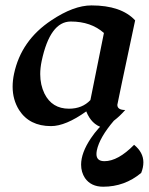

<svg xmlns="http://www.w3.org/2000/svg" viewBox="-20 -477 563 727"><path d="M367.7 5.9Q326.2 -5.9 306.6 -55.2Q228.5 0.5 173.3 0.5Q91.3 0.5 52.2 -60.5Q27.8 -99.6 27.8 -148.9Q27.8 -172.4 33.2 -197.8Q60.1 -324.2 174.3 -399.9Q258.8 -456.5 326.2 -456.5Q439 -456.5 491.7 -399.9Q424.3 -83.5 424.3 -80.1Q424.3 -60.5 454.1 -60.5Q414.1 -14.6 367.7 5.9ZM241.2 -65.4Q291.5 -65.4 322.3 -98.1L373.5 -352.1Q324.7 -395.5 248 -395.5Q169.4 -395.5 137.7 -245.6Q132.3 -219.7 132.3 -196.3Q132.3 -155.8 148.4 -122.6Q176.8 -65.4 241.2 -65.4ZM370.6 230Q324.7 230 301.8 197.3Q287.1 174.8 287.1 146.5Q287.1 101.6 324.2 46.4Q351.6 5.9 384.3 -20.5H411.6Q356.9 43.5 346.7 92.3Q345.2 100.1 345.2 106.4Q345.2 133.3 375.5 133.3Q426.8 133.3 487.8 71.3Q522.9 100.1 522.9 137.7Q522.9 157.2 514.6 177.7Q452.1 230 370.6 230Z"/></svg>

Font: Balgruf
Style: Italic
Weight: 500
Italic angle: -12°
Designer: Paul James Miller
Foundry: High-Logic / Made with FontCreator
Version: Version 1.201;March 28, 2021;FontCreator 13.0.0.2683 64-bit